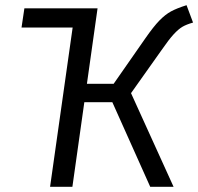

<svg xmlns="http://www.w3.org/2000/svg" viewBox="-20 -720 764 740"><path d="M602 -526 485 -361 649 0H559L413 -326H305L259 0H173L260 -614H63L74 -688H356L315 -397H418L540 -572Q572 -618 594.5 -641Q617 -664 639 -676Q661 -688 699 -700L724 -633Q699 -626 683.5 -617Q668 -608 649.5 -588Q631 -568 602 -526Z"/></svg>

Font: FiraGO Book
Style: Italic
Weight: 350
Italic angle: -8°
Designer: bBox Type GmbH
Foundry: bBox Type GmbH
Version: Version 1.001